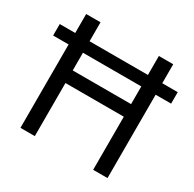

<svg xmlns="http://www.w3.org/2000/svg" viewBox="-156 -879 1053 1043"><g transform="rotate(30 370.5 -357.0)"><path d="M97 0V-523H0V-595H97V-714H187V-595H553V-714H643V-595H740V-523H643V0H553V-333H187V0ZM187 -412H553V-523H187Z"/></g></svg>

Font: Noto Sans Old Italic
Style: Regular
Weight: 400
Designer: Monotype Design Team
Foundry: Monotype Imaging Inc.
Version: Version 2.003; ttfautohint (v1.8.4.7-5d5b)